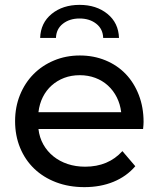

<svg xmlns="http://www.w3.org/2000/svg" viewBox="-20 -763 652 789"><path d="M568 -233H138Q142 -198 158 -169.5Q174 -141 199.5 -120.5Q225 -100 258 -89Q291 -78 330 -78Q425 -78 483 -142L536 -80Q500 -38 446.5 -16Q393 6 327 6Q263 6 210.5 -14Q158 -34 120.5 -70Q83 -106 62.5 -156Q42 -206 42 -265Q42 -323 62 -372.5Q82 -422 117.5 -458Q153 -494 202 -514.5Q251 -535 308 -535Q365 -535 413.5 -515Q462 -495 496.5 -459Q531 -423 550.5 -372.5Q570 -322 570 -262Q570 -257 569.5 -249.5Q569 -242 568 -233ZM138 -302H478Q474 -335 460 -363Q446 -391 423.5 -411.5Q401 -432 371.5 -443Q342 -454 308 -454Q273 -454 244 -443Q215 -432 192.5 -412Q170 -392 156 -364Q142 -336 138 -302ZM307 -743Q376 -743 421.5 -706Q467 -669 469 -607H404Q403 -644 375.5 -665.5Q348 -687 307 -687Q266 -687 238.5 -665.5Q211 -644 210 -607H145Q147 -669 192.5 -706Q238 -743 307 -743Z"/></svg>

Font: CMG Sans Medium
Style: Regular
Weight: 500
Designer: Julieta Ulanovsky
Foundry: Julieta Ulanovsky
Version: Version 7.200